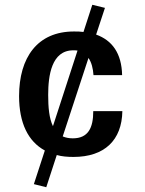

<svg xmlns="http://www.w3.org/2000/svg" viewBox="-20 -645 608 805"><path d="M202 -116C186 -149 182 -195 182 -247C182 -328 196 -434 287 -434C293 -434 299 -434 305 -433ZM218 5C239 11 263 13 288 13C418 13 491 -57 493 -179H371C371 -109 350 -65 285 -65C269 -65 255 -68 243 -73L351 -402C364 -383 370 -358 372 -330H492C490 -422 450 -476 383 -500L420 -612L367 -625L330 -511C317 -513 304 -513 290 -513C137 -513 60 -404 60 -242C60 -129 98 -52 168 -14L122 127L174 140Z"/></svg>

Font: Perun SemiBold
Style: Regular
Weight: 600
Foundry: Copyright (c) Stefan Peev, Context Ltd, 2016
Version: Version 1.089